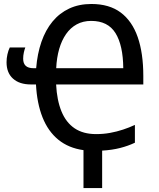

<svg xmlns="http://www.w3.org/2000/svg" viewBox="-20 -745 792 959"><path d="M436.5 -725.1Q525.9 -725.1 583 -682.4Q640.1 -639.6 668 -559.3Q695.8 -479 695.8 -365.2V-323.2H260.3Q264.2 -244.6 286.9 -189Q309.6 -133.3 352.5 -104.2Q395.5 -75.2 460.4 -75.2Q496.6 -75.2 530 -81.3Q563.5 -87.4 594.5 -97.7Q625.5 -107.9 653.8 -121.1V-32.2Q620.1 -16.1 580.1 -5.9Q540 4.4 490.2 7.3V194.3H397V4.9Q322.8 -5.4 271.5 -47.1Q220.2 -88.9 192.4 -158.9Q164.6 -229 159.7 -323.2H134.3Q77.1 -323.2 44.9 -352.3Q12.7 -381.3 12.7 -434.1Q12.7 -454.1 17.1 -473.6Q21.5 -493.2 28.8 -507.8H106.4Q102.5 -498 99.1 -482.9Q95.7 -467.8 95.7 -451.7Q95.7 -428.2 108.4 -416.3Q121.1 -404.3 147.9 -404.3H160.6Q166.5 -477.1 187 -536.1Q207.5 -595.2 242.4 -637.5Q277.3 -679.7 325.9 -702.4Q374.5 -725.1 436.5 -725.1ZM435.5 -640.6Q395 -640.6 363.5 -623.5Q332 -606.4 310.1 -575Q288.1 -543.5 275.6 -500.2Q263.2 -457 260.7 -404.3H595.7Q594.7 -518.6 556.9 -579.6Q519 -640.6 435.5 -640.6Z"/></svg>

Font: Open Sans SemiCondensed Medium
Style: Regular
Weight: 500
Width: 4
Designer: Monotype Design Team
Foundry: Monotype Imaging Inc.
Version: Version 3.000